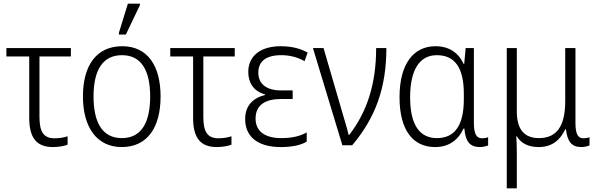

<svg xmlns="http://www.w3.org/2000/svg" viewBox="-20 -795 3268 1051"><path d="M270 10C301 10 333 4 350 -3V-49C330 -42 303 -38 279 -38C218 -38 196 -74 196 -156V-486H368V-532H15V-486H140V-150C140 -38 182 10 270 10Z M631 -606H669L746 -767V-775H680L631 -616ZM859 -267C859 -436 787 -542 649 -542C511 -542 434 -441 434 -267C434 -96 512 10 646 10C786 10 859 -96 859 -267ZM492 -267C492 -411 542 -493 648 -493C757 -493 802 -404 802 -267C802 -124 754 -39 647 -39C540 -39 492 -125 492 -267Z M1167 10C1198 10 1230 4 1247 -3V-49C1227 -42 1200 -38 1176 -38C1115 -38 1093 -74 1093 -156V-486H1265V-532H912V-486H1037V-150C1037 -38 1079 10 1167 10Z M1517 10C1574 10 1626 1 1659 -20V-70C1619 -48 1575 -39 1520 -39C1428 -39 1379 -78 1379 -146C1379 -220 1432 -253 1518 -253H1582V-300H1518C1440 -300 1394 -335 1394 -397C1394 -457 1433 -493 1520 -493C1569 -493 1613 -480 1647 -460L1664 -507C1628 -528 1579 -542 1516 -542C1413 -542 1339 -494 1339 -401C1339 -342 1368 -296 1431 -278V-275C1366 -259 1322 -218 1322 -143C1322 -54 1382 10 1517 10Z M1854 0H1908C2035 -150 2095 -314 2095 -532H2039C2039 -331 1987 -180 1892 -57H1888C1882 -86 1867 -134 1858 -165L1751 -532H1693Z M2362 10C2443 10 2492 -35 2517 -91H2522C2528 -18 2554 10 2607 10C2624 10 2643 5 2652 1V-44C2643 -40 2630 -38 2619 -38C2590 -38 2574 -59 2574 -122V-532H2529L2521 -445H2518C2490 -506 2438 -542 2364 -542C2244 -542 2167 -446 2167 -263C2167 -84 2239 10 2362 10ZM2372 -39C2275 -39 2225 -114 2225 -263C2225 -410 2275 -493 2371 -493C2473 -493 2519 -420 2519 -281V-251C2519 -110 2470 -39 2372 -39Z M2754 236H2809V40C2809 8 2808 -22 2806 -49H2809C2831 -12 2870 10 2929 10C3007 10 3049 -34 3074 -87H3078C3086 -17 3111 10 3163 10C3180 10 3198 5 3207 1V-44C3198 -40 3185 -38 3174 -38C3145 -38 3130 -59 3130 -122V-532H3074V-242C3074 -109 3031 -39 2930 -39C2848 -39 2809 -89 2809 -185V-532H2754Z"/></svg>

Font: Noto Sans SemiCondensed Light
Style: Regular
Weight: 300
Width: 4
Designer: Monotype Design Team
Foundry: Monotype Imaging Inc.
Version: Version 2.013